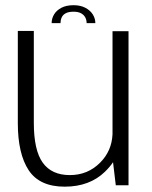

<svg xmlns="http://www.w3.org/2000/svg" viewBox="-20 -712 583 738"><path d="M425 0H474V-592H412.5V-196Q409.5 -131.5 365 -87Q317.5 -39 248.5 -39Q178.5 -39 144.2 -86.8Q110 -134.5 110 -240.5V-593H48.5V-239Q48.5 -121 90.2 -57.8Q132 5.5 228.5 5.5Q324.5 5.5 383.5 -52Q402 -70 414.5 -88.5ZM263 -692Q235 -692 216.2 -682.2Q197.5 -672.5 188 -656.8Q178.5 -641 178.5 -623H212.5Q212.5 -634.5 217 -644.8Q221.5 -655 232.5 -661Q243.5 -667 263 -667Q280.5 -667 291.5 -661Q302.5 -655 307.8 -645Q313 -635 313 -623H346.5Q346.5 -641 336.5 -656.8Q326.5 -672.5 307.8 -682.2Q289 -692 263 -692Z"/></svg>

Font: Anybody Light
Style: Regular
Weight: 300
Designer: Tyler Finck
Foundry: Etcetera Type Company
Version: Version 1.111; ttfautohint (v1.8.4)